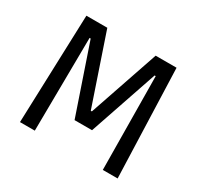

<svg xmlns="http://www.w3.org/2000/svg" viewBox="-147 -881 1111 1066"><g transform="rotate(30 409.0 -348.0)"><path d="M96 0 120 -696H254L405 -251H412L564 -696H698L722 0H627L621 -598H614L465 -161H353L204 -598H197L191 0Z"/></g></svg>

Font: Ruda Medium
Style: Regular
Weight: 500
Version: Version 2.001